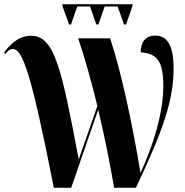

<svg xmlns="http://www.w3.org/2000/svg" viewBox="-29 -897 884 917"><path d="M301 -780H310L340 -866H401L431 -780H441L471 -866H533L563 -780H573L604 -869V-877H269V-869ZM228 0H311L440 -373C471 -245 497 -112 516 0H620C754 -282 800 -423 800 -570C800 -680 770 -727 712 -727C666 -727 643 -696 643 -647C722 -642 751 -603 751 -487C751 -354 701 -199 642 -71C601 -320 547 -563 497 -714H344C376 -622 407 -509 436 -391L347 -136C263 -581 230 -726 119 -726C56 -726 17 -681 -9 -647L-4 -638C4 -649 16 -663 32 -663C77 -663 118 -561 228 0Z"/></svg>

Font: Noto Serif Display ExtraCondensed ExtraBold
Style: Regular
Weight: 800
Width: 2
Designer: Monotype Design Team
Foundry: Monotype Imaging Inc.
Version: Version 2.009